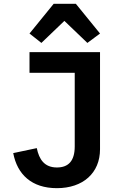

<svg xmlns="http://www.w3.org/2000/svg" viewBox="-20 -970 640 1002"><path d="M134 -698V-590H370V-206C370 -130 337 -96 277 -96C212 -96 184 -138 172 -197L49 -171C70 -60 145 12 277 12C413 12 502 -67 502 -191V-698ZM260 -950 134 -795 196 -746 316 -861 436 -746 502 -795 376 -950Z"/></svg>

Font: IBM Mono SemiBold
Style: Regular
Weight: 600
Monospace: yes
Designer: Mike Abbink, Paul van der Laan, Pieter van Rosmalen
Foundry: Bold Monday
Version: Version 2.3